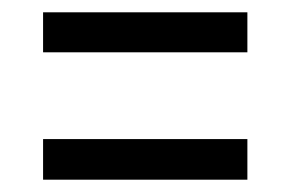

<svg xmlns="http://www.w3.org/2000/svg" viewBox="-20 -436 472 312"><path d="M50 -351V-416H382V-351ZM50 -144V-210H382V-144Z"/></svg>

Font: Alumni Sans Thin SemiBold
Style: Regular
Weight: 600
Version: Version 1.018